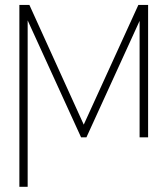

<svg xmlns="http://www.w3.org/2000/svg" viewBox="-20 -550 664 769"><path d="M534.2 -530.3H573.2V0H539.1V-466.3L326.2 0H304.7L90.8 -468.3V198.2H57.6V-530.3H97.7L315.4 -50.8Z"/></svg>

Font: Pretendard JP Thin
Style: Regular
Weight: 100
Designer: Base glyphs from Inter by Rasmus Andersson; Hangeul glyphs from Noto Sans CJK(Source Han Sans) by Jang Soo-young and Kan
Foundry: Kil Hyung-jin
Version: Version 1.309